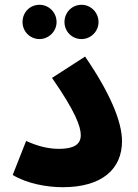

<svg xmlns="http://www.w3.org/2000/svg" viewBox="-20 -775 575 801"><path d="M145 -612C183 -612 216 -644 216 -683C216 -724 183 -755 145 -755C105 -755 74 -724 74 -683C74 -644 105 -612 145 -612ZM320 -612C359 -612 391 -644 391 -683C391 -723 359 -755 320 -755C280 -755 249 -723 249 -683C249 -644 280 -612 320 -612ZM33 -45C93 -9 175 6 242 6C407 6 489 -71 489 -186C489 -268 439 -387 335 -539L197 -450C295 -309 317 -247 317 -211C317 -172 287 -154 226 -154C178 -154 133 -167 89 -187Z"/></svg>

Font: Noto Sans Arabic UI XBd
Style: Regular
Weight: 800
Designer: Monotype Design Team, Nadine Chahine and Nizar Qandah
Foundry: Monotype Imaging Inc.
Version: Version 2.010